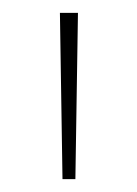

<svg xmlns="http://www.w3.org/2000/svg" viewBox="-20 -734 212 298"><path d="M101 -714 97 -456H77L73 -714Z"/></svg>

Font: Noto Sans Hebrew Thin Thin
Style: Regular
Weight: 250
Version: Version 3.001